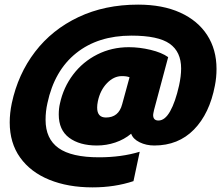

<svg xmlns="http://www.w3.org/2000/svg" viewBox="-20 -734 956 830"><path d="M22 -205Q22 -245 31 -288Q58 -414 131.5 -510Q205 -606 319 -660Q433 -714 577 -714Q683 -714 759 -679.5Q835 -645 875.5 -582.5Q916 -520 916 -436Q916 -399 909 -364Q886 -243 818.5 -174Q751 -105 647 -105Q612 -105 583.5 -119Q555 -133 547 -156Q517 -131 478.5 -118Q440 -105 399 -105Q324 -105 279 -138.5Q234 -172 234 -239Q234 -265 239 -286Q254 -356 296 -411.5Q338 -467 400.5 -498.5Q463 -530 537 -530Q583 -530 631 -518.5Q679 -507 707 -487L646 -259Q642 -241 642 -237Q642 -213 665 -213Q693 -213 715.5 -253Q738 -293 754 -364Q763 -405 763 -438Q763 -510 713.5 -545Q664 -580 548 -580Q404 -580 309.5 -504.5Q215 -429 185 -288Q177 -253 177 -216Q177 -134 233 -94Q289 -54 408 -54Q505 -54 584 -78L557 49Q476 76 380 76Q274 76 193 43Q112 10 67 -53Q22 -116 22 -205ZM508 -283 540 -400Q528 -405 507 -405Q472 -405 442.5 -374.5Q413 -344 403 -296Q400 -281 400 -269Q400 -226 438 -226Q493 -226 508 -283Z"/></svg>

Font: Prompt ExtraBold
Style: Italic
Weight: 800
Italic angle: -12°
Designer: Katatrad Team
Foundry: CadsonDemak
Version: Version 1.001